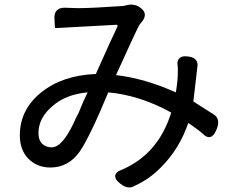

<svg xmlns="http://www.w3.org/2000/svg" viewBox="-20 -742 1040 846"><path d="M498 -629.9Q498 -632.8 492.2 -632.8Q491.2 -632.8 358.9 -625.5Q226.6 -618.2 225.6 -618.2Q224.6 -618.2 223.1 -619.6Q221.7 -621.1 221.7 -623Q219.7 -663.1 219.7 -665Q219.7 -685.5 231 -696.8Q242.2 -708 263.7 -708Q264.6 -708 323.2 -706.1Q383.8 -706.1 523.4 -715.8L541 -719.7Q549.8 -721.7 557.6 -721.7Q585.9 -721.7 607.4 -700.2Q618.2 -689.5 618.2 -677.2Q618.2 -665 609.4 -651.4Q609.4 -651.4 593.8 -631.8Q582 -611.3 491.2 -411.1Q617.2 -396.5 754.9 -335Q763.7 -388.7 763.7 -427.7Q763.7 -445.3 762.7 -453.1Q761.7 -460.9 761.7 -460.9Q761.7 -476.6 770.5 -485.4Q779.3 -494.1 795.9 -494.1Q800.8 -494.1 807.6 -493.2Q830.1 -491.2 840.3 -481Q850.6 -470.7 850.6 -455.1Q850.6 -453.1 832 -294.9L923.8 -236.3Q941.4 -224.6 941.4 -203.1Q941.4 -188.5 933.6 -169.9Q919.9 -137.7 901.4 -137.7Q892.6 -137.7 882.8 -144.5Q860.4 -166 809.6 -200.2Q770.5 -85.9 689.5 -4.9Q637.7 47.9 574.2 76.2Q562.5 84 549.8 84Q529.3 84 507.8 65.4Q487.3 48.8 487.3 34.2Q487.3 22.5 502 12.7Q502.9 12.7 502.9 11.7Q675.8 -55.7 734.4 -246.1Q596.7 -322.3 457 -335Q377 -141.6 332 -75.2Q282.2 -3.9 202.1 -3.9Q143.6 -3.9 104.5 -43Q67.4 -82 67.4 -145.5Q67.4 -258.8 161.1 -334.5Q254.9 -410.2 402.3 -416Q479.5 -588.9 497.1 -624Q498 -627.9 498 -629.9ZM149.4 -155.3Q149.4 -125 165.5 -108.9Q181.6 -92.8 208 -92.8Q253.9 -92.8 304.7 -200.2Q316.4 -227.5 326.2 -244.1Q333 -260.7 347.7 -295.9L366.2 -335Q268.6 -326.2 210 -273.4Q149.4 -221.7 149.4 -155.3Z"/></svg>

Font: TaiwanPearl
Style: Regular
Weight: 400
Version: Version 2.102